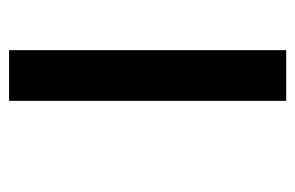

<svg xmlns="http://www.w3.org/2000/svg" viewBox="-136 -526 662 431"><g transform="rotate(-90 195.5 -311.0)"><path d="M184.1 0H297.9V-622.1H184.1Z"/></g></svg>

Font: Noto Reveo Sans
Style: Regular
Weight: 600
Designer: Monotype Design Team
Foundry: Monotype Imaging Inc.
Version: Version 2.007